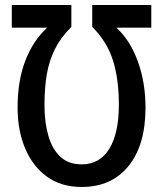

<svg xmlns="http://www.w3.org/2000/svg" viewBox="-20 -734 649 764"><path d="M305 -80Q377 -80 415 -142Q453 -204 453 -317Q453 -419 429.5 -493.5Q406 -568 347 -627V-714H582V-624H443Q498 -574 528.5 -489.5Q559 -405 559 -306Q559 -157 491.5 -73.5Q424 10 305 10Q224 10 167.5 -30.5Q111 -71 80.5 -142.5Q50 -214 50 -306Q50 -413 81 -493Q112 -573 168 -624H27V-714H264V-627Q222 -585 199 -539.5Q176 -494 166.5 -439.5Q157 -385 157 -316Q157 -247 172.5 -193.5Q188 -140 220.5 -110Q253 -80 305 -80Z"/></svg>

Font: Avrile Sans Condensed Medium
Style: Regular
Weight: 500
Width: 3
Designer: Monotype Design Team
Foundry: Monotype Imaging Inc.
Version: Version 2.001;September 10, 2019;FontCreator 11.5.0.2425 64-